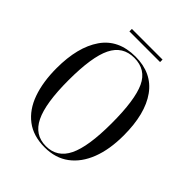

<svg xmlns="http://www.w3.org/2000/svg" viewBox="-229 -955 1098 1098"><g transform="rotate(45 320.5 -406.0)"><path d="M320 10Q228 10 167.5 -36Q107 -82 77.5 -165Q48 -248 48 -359Q48 -529 115.5 -627Q183 -725 321 -725Q454 -725 523 -629Q592 -533 592 -358Q592 -245 560 -162.5Q528 -80 467.5 -35Q407 10 320 10ZM320 0Q411 0 452.5 -85Q494 -170 494 -358Q494 -547 455 -631Q416 -715 321 -715Q228 -715 186.5 -631Q145 -547 145 -358Q145 -172 187 -86Q229 0 320 0ZM194 -802V-822H442V-802Z"/></g></svg>

Font: Noto Serif Display Condensed
Style: Regular
Weight: 400
Width: 3
Designer: Monotype Design Team
Foundry: Monotype Imaging Inc.
Version: Version 2.009